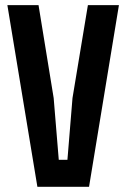

<svg xmlns="http://www.w3.org/2000/svg" viewBox="-20 -717 485 737"><path d="M321.8 0H123.5L8.3 -697.3H127.9L186 -340.8L205.6 -103.5H238.8L258.3 -340.8L317.4 -697.3H436.5Z"/></svg>

Font: Agdasima
Style: Bold
Weight: 700
Width: 3
Designer: The DocRepair Project, Patric King
Foundry: Google
Version: Version 2.002